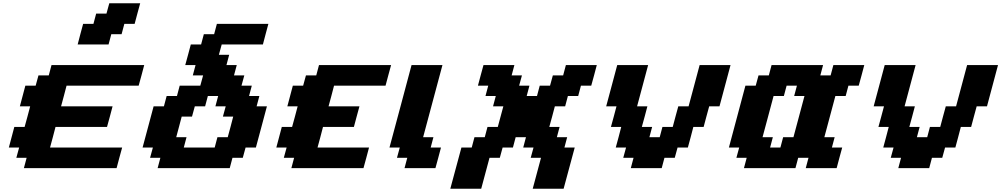

<svg xmlns="http://www.w3.org/2000/svg" viewBox="-20 -1020 6076 1165"><path d="M125 0H687.5Q692.9 -21 704.1 -62.5Q715.3 -104 721.2 -125H283.7Q289.6 -145.5 300.5 -187.3Q311.5 -229 316.9 -250H629.4Q635.3 -270.5 646.5 -312.3Q657.7 -354 663.1 -375H350.6Q356.4 -396 367.4 -437.5Q378.4 -479 383.8 -500H821.3Q827.1 -520.5 838.4 -562.3Q849.6 -604 855 -625H292.5L275.9 -562.5H213.4L196.3 -500H133.8Q128.4 -479 117.2 -437.5Q106 -396 100.6 -375H163.1Q157.7 -354 146.5 -312.3Q135.3 -270.5 129.4 -250H66.9Q61.5 -229 50.3 -187.3Q39.1 -145.5 33.7 -125H96.2L79.1 -62.5H141.6ZM451.2 -750H638.7L655.3 -812.5H717.8L734.4 -875H796.9Q802.2 -896 813.5 -937.5Q824.7 -979 830.6 -1000H643.1L626 -937.5H563.5L546.9 -875H484.4Q478.5 -854 467.5 -812.5Q456.5 -771 451.2 -750Z M936.5 0H1374L1390.6 -62.5H1453.1L1470.2 -125H1532.7Q1543.9 -166.5 1566.2 -249.8Q1588.4 -333 1599.6 -375H1537.1L1553.7 -437.5H1491.2L1507.8 -500H1445.3L1462.4 -562.5H1399.9L1416.5 -625H1354L1370.6 -687.5H1308.1L1325.2 -750H1575.2Q1580.6 -770.5 1591.6 -812.5Q1602.5 -854.5 1608.4 -875H1295.9L1279.3 -812.5H1216.8L1200.2 -750H1137.7Q1132.3 -729.5 1121.1 -687.7Q1109.9 -646 1104 -625H1166.5L1149.9 -562.5H1212.4L1195.3 -500H1070.3L1053.7 -437.5H991.2L974.6 -375H912.1Q900.9 -333 878.7 -250Q856.4 -167 845.2 -125H907.7L890.6 -62.5H953.1ZM1282.7 -125H1095.2L1111.8 -187.5H1049.3Q1054.7 -208 1065.9 -249.8Q1077.1 -291.5 1082.5 -312.5H1145L1162.1 -375H1224.6L1241.2 -437.5H1303.7L1287.1 -375H1349.6L1332.5 -312.5H1395Q1389.6 -291.5 1378.7 -249.8Q1367.7 -208 1361.8 -187.5H1299.3Z M1748 0H2185.5Q2191.4 -21 2202.6 -62.5Q2213.9 -104 2219.2 -125H1906.7Q1912.6 -145.5 1923.6 -187.3Q1934.6 -229 1939.9 -250H2127.4Q2132.8 -270.5 2144 -312.3Q2155.3 -354 2161.1 -375H1973.6Q1979.5 -396 1990.5 -437.5Q2001.5 -479 2006.8 -500H2319.3Q2324.7 -520.5 2335.9 -562.3Q2347.2 -604 2353 -625H1915.5L1898.9 -562.5H1836.4L1819.3 -500H1756.8Q1751.5 -479 1740.2 -437.5Q1729 -396 1723.6 -375H1786.1Q1780.8 -354 1769.5 -312.3Q1758.3 -270.5 1752.4 -250H1689.9Q1684.6 -229 1673.3 -187.3Q1662.1 -145.5 1656.7 -125H1719.2L1702.1 -62.5H1764.6Z M2434.6 0H2622.1Q2627.9 -21 2639.2 -62.5Q2650.4 -104 2655.8 -125H2593.3L2609.9 -187.5H2547.4L2664.6 -625H2477.1Q2455.1 -542 2410.4 -375Q2365.7 -208 2343.3 -125H2405.8L2388.7 -62.5H2451.2Z M3212.4 125H3399.9Q3411.1 83.5 3433.6 0Q3456.1 -83.5 3467.3 -125H3404.8L3421.4 -187.5H3358.9L3375.5 -250H3313Q3318.8 -270.5 3330.1 -312.3Q3341.3 -354 3346.7 -375H3409.2L3425.8 -437.5H3488.3L3504.9 -500H3567.4Q3573.2 -520.5 3584.5 -562.3Q3595.7 -604 3601.1 -625H3413.6L3397 -562.5H3334.5L3317.4 -500H3254.9L3238.3 -437.5H3175.8L3192.4 -500H3129.9L3147 -562.5H3084.5L3101.1 -625H2913.6Q2907.7 -604 2896.5 -562.3Q2885.3 -520.5 2879.9 -500H2942.4L2925.8 -437.5H2988.3L2971.7 -375H3034.2Q3028.8 -354 3017.3 -312.3Q3005.9 -270.5 3000.5 -250H2938L2921.4 -187.5H2858.9L2842.3 -125H2779.8Q2768.6 -83.5 2746.1 0Q2723.6 83.5 2712.4 125H2899.9L2950.2 -62.5H3012.7L3029.8 -125H3092.3L3108.9 -187.5H3171.4L3154.8 -125H3217.3L3200.2 -62.5H3262.7Z M3807.6 0H3995.1L4011.7 -62.5H4074.2L4091.3 -125H4153.8Q4159.7 -145.5 4170.7 -187.3Q4181.6 -229 4187 -250H4249.5Q4254.9 -270.5 4266.1 -312.3Q4277.3 -354 4283.2 -375H4345.7Q4356.9 -416.5 4379.2 -500Q4401.4 -583.5 4412.6 -625H4225.1Q4213.9 -583.5 4191.7 -500Q4169.4 -416.5 4158.2 -375H4095.7Q4089.8 -354 4078.6 -312.3Q4067.4 -270.5 4062 -250H3999.5L3982.9 -187.5H3920.4L3937 -250H3874.5Q3880.4 -270.5 3891.6 -312.3Q3902.8 -354 3908.2 -375H3845.7Q3856.9 -416.5 3879.2 -500Q3901.4 -583.5 3912.6 -625H3725.1Q3713.9 -583.5 3691.7 -500Q3669.4 -416.5 3658.2 -375H3720.7Q3715.3 -354 3704.1 -312.3Q3692.9 -270.5 3687 -250H3749.5Q3744.1 -229 3733.2 -187.3Q3722.2 -145.5 3716.3 -125H3778.8L3761.7 -62.5H3824.2Z M4869.1 0H5056.6Q5062 -21 5073.2 -62.5Q5084.5 -104 5090.3 -125H5027.8L5044.4 -187.5H4981.9Q4993.2 -229 5015.4 -312.5Q5037.6 -396 5048.8 -437.5H5111.3L5127.9 -500H5190.4Q5196.3 -520.5 5207.5 -562.3Q5218.8 -604 5224.1 -625H5036.6L5020 -562.5H4957.5L4974.1 -625H4661.6L4645 -562.5H4582.5L4565.4 -500H4502.9Q4486.3 -437.5 4452.9 -312.5Q4419.4 -187.5 4402.8 -125H4465.3L4448.2 -62.5H4510.7L4494.1 0H4806.6L4823.2 -62.5H4885.7ZM4715.3 -125H4652.8L4669.4 -187.5H4606.9Q4618.2 -229 4640.4 -312.3Q4662.6 -395.5 4673.8 -437.5H4736.3L4752.9 -500H4815.4L4798.8 -437.5H4861.3Q4850.1 -396 4827.9 -312.5Q4805.7 -229 4794.4 -187.5H4731.9Z M5430.7 0H5618.2L5634.8 -62.5H5697.3L5714.4 -125H5776.9Q5782.7 -145.5 5793.7 -187.3Q5804.7 -229 5810.1 -250H5872.6Q5877.9 -270.5 5889.2 -312.3Q5900.4 -354 5906.2 -375H5968.8Q5980 -416.5 6002.2 -500Q6024.4 -583.5 6035.6 -625H5848.1Q5836.9 -583.5 5814.7 -500Q5792.5 -416.5 5781.2 -375H5718.8Q5712.9 -354 5701.7 -312.3Q5690.4 -270.5 5685.1 -250H5622.6L5606 -187.5H5543.5L5560.1 -250H5497.6Q5503.4 -270.5 5514.6 -312.3Q5525.9 -354 5531.2 -375H5468.8Q5480 -416.5 5502.2 -500Q5524.4 -583.5 5535.6 -625H5348.1Q5336.9 -583.5 5314.7 -500Q5292.5 -416.5 5281.2 -375H5343.8Q5338.4 -354 5327.1 -312.3Q5315.9 -270.5 5310.1 -250H5372.6Q5367.2 -229 5356.2 -187.3Q5345.2 -145.5 5339.4 -125H5401.9L5384.8 -62.5H5447.3Z"/></svg>

Font: Faithful 32x
Style: SemiboldOblique
Weight: 400
Foundry: Faithful Resource Pack
Version: Version 1.0; January 27, 2023